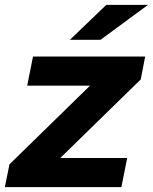

<svg xmlns="http://www.w3.org/2000/svg" viewBox="-39 -771 630 791"><path d="M-19 0 0 -94 385 -470 410 -418H73L97 -538H559L541 -444L156 -68L129 -120H485L461 0ZM249 -607 399 -751H571L375 -607Z"/></svg>

Font: Montserrat Thin
Style: Bold Italic
Weight: 700
Italic angle: -11.3°
Version: Version 9.000